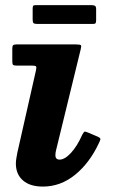

<svg xmlns="http://www.w3.org/2000/svg" viewBox="-20 -688 428 726"><path d="M103.5 -613.5V-655Q103.5 -662 105 -665.2Q106.5 -668.5 113.5 -668.5H326.5Q335.5 -668.5 339.5 -665.8Q343.5 -663 343.5 -653V-612.5Q343.5 -604.5 341.8 -601Q340 -597.5 332.5 -597.5H121Q111 -597.5 107.2 -600.2Q103.5 -603 103.5 -613.5ZM285 -501 192 -120Q189.5 -110.5 189.5 -101Q189.5 -84.5 205.5 -84.5Q225 -84.5 248.5 -110Q272 -135.5 290 -176.5Q295.5 -187 298.5 -189.5Q301.5 -192 313.5 -186.5L350 -171Q361 -166 359.5 -160.5Q358 -155 353 -145Q318.5 -71.5 263.8 -27Q209 17.5 142 17.5Q93.5 17.5 66.8 -5.8Q40 -29 40 -70Q40 -79 42.2 -91.8Q44.5 -104.5 46 -112.5L116 -422Q118.5 -433 116.5 -436.5Q114.5 -440 100.5 -440H43Q32.5 -440 29.5 -442.8Q26.5 -445.5 26.5 -456V-504Q26.5 -513.5 29.5 -516.8Q32.5 -520 42 -520H267.5Q283 -520 285.8 -517Q288.5 -514 285 -501Z"/></svg>

Font: Besley*
Style: Bold Italic
Weight: 700
Italic angle: -13°
Designer: Owen Earl
Foundry: indestructible type*
Version: Version 2.000; ttfautohint (v1.8.3)